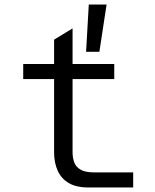

<svg xmlns="http://www.w3.org/2000/svg" viewBox="-20 -832 690 852"><path d="M370 0Q320 0 286.5 -19Q253 -38 236.5 -73.5Q220 -109 220 -157V-656L302 -706V-157Q302 -133 309 -112.5Q316 -92 337 -79.5Q358 -67 398 -67H571V0ZM83 -481V-548H487V-481ZM362 -602 374 -812H453L421 -602Z"/></svg>

Font: Azeret Mono Thin Light
Style: Regular
Weight: 300
Version: Version 1.002